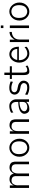

<svg xmlns="http://www.w3.org/2000/svg" viewBox="1971 -2705 742 4724"><g transform="rotate(-90 2342.0 -343.0)"><path d="M80.1 0V-472.2H142.1V-375Q158.2 -414.1 195.6 -447Q232.9 -480 293 -480Q334 -480 362.5 -468.5Q391.1 -457 405 -437Q418.9 -417 423.6 -405.5Q428.2 -394 432.1 -377Q433.1 -374 433.1 -373Q451.2 -414.1 488 -447Q524.9 -480 585 -480Q625 -480 653.6 -467.5Q682.1 -455.1 696 -439.5Q710 -423.8 717.5 -397.5Q725.1 -371.1 726.1 -355Q727.1 -338.9 727.1 -314.9V0H663.1V-311Q663.1 -329.1 662.1 -340.1Q661.1 -351.1 655 -370.1Q648.9 -389.2 637.9 -400.6Q627 -412.1 604.5 -421.1Q582 -430.2 549.8 -430.2Q495.6 -430.2 465.8 -386Q436 -341.8 436 -270V0H371.1V-311Q371.1 -329.1 370.6 -340.1Q370.1 -351.1 364 -370.1Q357.9 -389.2 346.9 -400.6Q335.9 -412.1 313.5 -421.1Q291 -430.2 258.8 -430.2Q204.6 -430.2 174.3 -386Q144 -341.8 144 -270Q144 -268.1 144.5 -266.1Q145 -264.2 145 -262.2V0Z M847.7 -235.8Q847.7 -340.8 913.1 -412.4Q978.5 -483.9 1069.8 -483.9Q1162.6 -483.9 1226.6 -410.4Q1290.5 -336.9 1290.5 -235.8Q1290.5 -130.9 1224.6 -61.5Q1158.7 7.8 1069.8 7.8Q978 7.8 912.8 -63.5Q847.7 -134.8 847.7 -235.8ZM911.6 -248Q911.6 -186 928.2 -143.1Q944.8 -100.1 971.2 -80.1Q997.6 -60.1 1021.5 -52Q1045.4 -43.9 1069.8 -43.9Q1095.7 -43.9 1121.1 -53.5Q1146.5 -63 1171.6 -84Q1196.8 -105 1211.7 -146.5Q1226.6 -188 1226.6 -245.1Q1226.6 -299.3 1211.7 -338.1Q1196.8 -377 1171.6 -397Q1146.5 -417 1121.1 -425.5Q1095.7 -434.1 1069.6 -434.1Q1043.5 -434.1 1018.1 -425.5Q992.7 -417 967.5 -397.5Q942.4 -377.9 927 -339.6Q911.6 -301.3 911.6 -248Z M1412.6 0V-472.2H1474.6V-375Q1493.7 -418.9 1531.5 -449.5Q1569.3 -480 1624.5 -480Q1664.6 -480 1693.1 -467.5Q1721.7 -455.1 1735.6 -439Q1749.5 -422.9 1757.6 -397Q1765.6 -371.1 1766.6 -355Q1767.6 -338.9 1767.6 -314.9V0H1703.6V-311Q1703.6 -329.1 1703.1 -340.1Q1702.6 -351.1 1696.5 -370.1Q1690.4 -389.2 1679.4 -400.6Q1668.5 -412.1 1646 -421.1Q1623.5 -430.2 1591.3 -430.2Q1546.4 -430.2 1512 -393.6Q1477.5 -356.9 1477.5 -262.2V0Z M1904.3 -115.2Q1904.3 -140.1 1917.2 -163.6Q1930.2 -187 1959.7 -210.4Q1989.3 -233.9 2049.8 -248.5Q2110.4 -263.2 2195.3 -265.1V-307.1Q2195.3 -372.1 2168 -402.8Q2139.2 -438 2094.2 -438Q2057.1 -438 2022.2 -427.5Q1987.3 -417 1975.8 -409.9Q1964.4 -402.8 1936 -386.2L1931.2 -441.9Q2012.2 -484.9 2095.2 -484.9Q2170.4 -484.9 2212.6 -438.5Q2254.9 -392.1 2259.3 -335L2260.3 -300.8V0H2197.3V-68.8Q2135.7 7.8 2023.4 7.8Q2022.9 7.8 2022 7.8H2015.1Q1960 7.8 1932.1 -32.2Q1904.3 -72.3 1904.3 -115.2ZM1966.3 -117.2Q1966.3 -81.1 1997.8 -61.5Q2029.3 -42 2069.3 -42Q2087.4 -42 2106.2 -46.4Q2125 -50.8 2146.5 -60.8Q2168 -70.8 2181.6 -93Q2195.3 -115.2 2195.3 -145V-233.9Q2094.2 -232.9 2030.3 -200.9Q1966.3 -168.9 1966.3 -117.2Z M2369.6 -39.1 2379.9 -97.2Q2463.9 -43.9 2547.9 -43.9Q2608.9 -43.9 2634.8 -69.1Q2660.6 -94.2 2660.6 -126Q2660.6 -155.8 2639.2 -174.8Q2617.7 -193.8 2591.8 -203.1Q2580.6 -206.1 2533.7 -214.6Q2486.8 -223.1 2454.3 -238Q2421.9 -252.9 2398.9 -284.2Q2376 -316.4 2376 -352.1Q2376 -375 2383.3 -395.5Q2390.6 -416 2407.7 -437.5Q2424.8 -459 2460.2 -471.9Q2495.6 -484.9 2545.9 -484.9H2548.8Q2625 -484.9 2700.7 -451.2L2690.9 -396Q2613.8 -435.1 2539.1 -435.1Q2480 -435.1 2456.8 -411.6Q2433.6 -388.2 2433.6 -359.9Q2433.6 -337.9 2449.7 -318.4Q2465.8 -298.8 2496.6 -290Q2502.4 -288.1 2550.5 -278.6Q2598.6 -269 2615.7 -263.2Q2657.7 -248 2688.2 -214.6Q2718.8 -181.2 2718.8 -131.8Q2718.8 -77.6 2680.2 -34.9Q2641.6 7.8 2548.6 7.8Q2455.6 7.8 2369.6 -39.1Z M2761.7 -421.9V-472.2H2857.9V-606.9H2918.5V-472.2H3073.7V-421.9H2918.5V-138.2Q2918.5 -43.9 2975.6 -43.9Q2987.8 -43.9 2998.8 -45.4Q3009.8 -46.9 3019.3 -50.5Q3028.8 -54.2 3036.1 -57.1Q3043.5 -60.1 3051 -64.9Q3058.6 -69.8 3062.7 -72.5Q3066.9 -75.2 3072.3 -80.1Q3077.6 -85 3078.6 -85L3091.8 -36.1Q3021 7.8 2939.5 7.8Q2856.4 7.8 2856.4 -130.9V-421.9Z M3163.6 -240.2Q3163.6 -338.4 3222.7 -411.1Q3281.7 -483.9 3369.6 -483.9Q3400.4 -483.9 3429 -474.4Q3457.5 -464.8 3487.5 -441.9Q3517.6 -418.9 3536.1 -369.4Q3554.7 -319.8 3554.7 -250H3223.6V-242.2Q3223.6 -151.4 3272.7 -96.7Q3321.8 -42 3385.7 -42Q3470.7 -42 3547.4 -110.8L3552.7 -56.2Q3475.6 7.8 3385.7 7.8Q3293.9 7.8 3228.8 -63.7Q3163.6 -135.3 3163.6 -240.2ZM3228.5 -290H3500.5Q3493.7 -366.2 3455.1 -400.1Q3416.5 -434.1 3369.6 -434.1Q3318.8 -434.1 3279.3 -393.1Q3239.7 -352.1 3228.5 -290Z M3668.5 0V-472.2H3728.5V-396L3729.5 -349.1Q3737.3 -369.1 3751.2 -389.2Q3765.1 -409.2 3787.4 -430.7Q3809.6 -452.1 3843.5 -465.6Q3877.4 -479 3918.5 -480V-423.8Q3886.2 -422.9 3855.2 -412.8Q3824.2 -402.8 3795.4 -381.8Q3766.6 -360.8 3749 -323.5Q3731.4 -286.1 3731.4 -235.8V0Z M4014.2 0V-472.2H4077.1V0ZM4014.2 -630.9V-693.8H4077.1V-630.9Z M4198.7 -235.8Q4198.7 -340.8 4264.2 -412.4Q4329.6 -483.9 4420.9 -483.9Q4513.7 -483.9 4577.6 -410.4Q4641.6 -336.9 4641.6 -235.8Q4641.6 -130.9 4575.7 -61.5Q4509.8 7.8 4420.9 7.8Q4329.1 7.8 4263.9 -63.5Q4198.7 -134.8 4198.7 -235.8ZM4262.7 -248Q4262.7 -186 4279.3 -143.1Q4295.9 -100.1 4322.3 -80.1Q4348.6 -60.1 4372.6 -52Q4396.5 -43.9 4420.9 -43.9Q4446.8 -43.9 4472.2 -53.5Q4497.6 -63 4522.7 -84Q4547.9 -105 4562.7 -146.5Q4577.6 -188 4577.6 -245.1Q4577.6 -299.3 4562.7 -338.1Q4547.9 -377 4522.7 -397Q4497.6 -417 4472.2 -425.5Q4446.8 -434.1 4420.7 -434.1Q4394.5 -434.1 4369.1 -425.5Q4343.8 -417 4318.6 -397.5Q4293.5 -377.9 4278.1 -339.6Q4262.7 -301.3 4262.7 -248Z"/></g></svg>

Font: CMU Bright
Style: Roman
Weight: 500
Version: Version 0.7.0